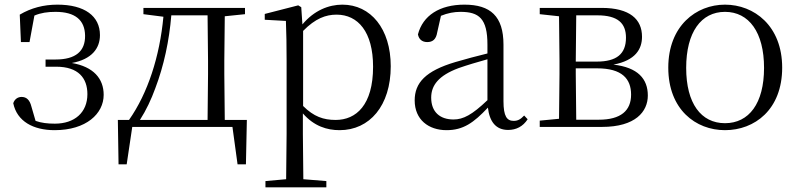

<svg xmlns="http://www.w3.org/2000/svg" viewBox="-20 -546 3435 826"><path d="M215 14C351 14 426 -57 426 -138C426 -208 382 -259 289 -275C375 -291 410 -338 410 -395C410 -477 344 -526 227 -526C168 -526 114 -512 65 -483L70 -365H107L128 -479C156 -491 185 -495 219 -495C304 -495 345 -459 346 -393C347 -326 306 -290 219 -290H176V-259H222C317 -259 356 -210 356 -141C356 -62 301 -14 216 -14C185 -14 158 -17 133 -26L115 -88C108 -116 94 -129 73 -129C57 -129 43 -120 37 -102C53 -24 123 14 215 14Z M597 -485 683 -474C667 -303 616 -145 535 -30H487L490 161H525L549 0H980L1002 161H1038L1042 -30H947L945 -227V-285L947 -476L1034 -485V-512H597ZM873 -30H582C609 -72 631 -119 648 -166C685 -263 708 -371 717 -480H873L875 -285V-227Z M1441 14C1570 14 1661 -91 1661 -261C1661 -422 1575 -526 1453 -526C1394 -526 1331 -501 1281 -441L1276 -515L1263 -523L1119 -486V-461L1210 -456C1212 -406 1213 -351 1213 -282V30L1211 225L1122 233V260H1384V233L1285 225L1283 30V-58C1331 -3 1387 14 1441 14ZM1284 -413C1337 -467 1382 -483 1428 -483C1520 -483 1585 -409 1585 -259C1585 -94 1512 -30 1424 -30C1372 -30 1330 -44 1284 -90Z M2166 13C2201 13 2230 -2 2250 -33L2235 -49C2219 -32 2207 -26 2190 -26C2161 -26 2146 -45 2146 -111V-354C2146 -476 2090 -526 1978 -526C1871 -526 1799 -479 1778 -398C1782 -377 1796 -365 1818 -365C1841 -365 1856 -376 1861 -407L1877 -478C1906 -490 1934 -495 1961 -495C2041 -495 2077 -466 2077 -354V-316C2032 -305 1983 -292 1939 -279C1811 -241 1764 -190 1764 -114C1764 -31 1824 14 1901 14C1973 14 2018 -18 2079 -83C2086 -23 2113 13 2166 13ZM2077 -115C2011 -52 1973 -32 1931 -32C1873 -32 1835 -64 1835 -126C1835 -179 1867 -221 1953 -253C1990 -266 2034 -279 2077 -291Z M2384 0H2570C2714 0 2767 -66 2767 -135C2767 -207 2724 -256 2619 -268C2714 -286 2742 -335 2742 -388C2742 -463 2690 -512 2568 -512H2302V-485L2385 -476L2387 -285V-227L2385 -35L2302 -27V0ZM2459 -480H2550C2638 -480 2673 -446 2673 -384C2673 -314 2633 -281 2547 -281H2457ZM2457 -252H2549C2656 -252 2695 -207 2695 -139C2695 -70 2651 -31 2556 -31H2459L2457 -227Z M3099 14C3226 14 3345 -74 3345 -255C3345 -435 3224 -526 3099 -526C2975 -526 2855 -435 2855 -255C2855 -75 2973 14 3099 14ZM3099 -16C2996 -16 2932 -101 2932 -254C2932 -407 2996 -495 3099 -495C3202 -495 3267 -407 3267 -254C3267 -101 3202 -16 3099 -16Z"/></svg>

Font: Noto Serif KR Light
Style: Regular
Weight: 300
Designer: Ryoko NISHIZUKA 西塚涼子 (kana & ideographs); Frank Grießhammer (Latin, Greek & Cyrillic); Wenlong ZHANG 张文龙 (bopomofo); San
Foundry: Adobe
Version: Version 2.001;hotconv 1.1.0;makeotfexe 2.6.0